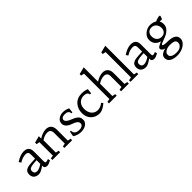

<svg xmlns="http://www.w3.org/2000/svg" viewBox="162 -2067 3595 3595"><g transform="rotate(-45 1959.5 -269.5)"><path d="M497.6 -25.4Q426.3 11.2 394.5 11.2Q323.2 11.2 323.2 -49.3V-64.5Q316.4 -54.2 285.9 -34.7Q255.4 -15.1 238.3 -7.3Q197.8 11.2 176.8 11.2Q155.8 11.2 142.1 9.5Q128.4 7.8 113.8 2.9Q99.1 -2 85 -10.7Q70.8 -19.5 59.6 -33.7Q34.7 -64.9 34.7 -115.2Q34.7 -184.6 84 -211.9Q115.2 -230 150.1 -234.4Q185.1 -238.8 213.9 -241.2Q268.6 -246.1 323.2 -247.1V-349.6Q323.2 -392.1 312.5 -406.2Q294.4 -431.2 256.3 -431.2Q171.4 -431.2 89.4 -376L61 -418.5Q175.3 -494.6 265.6 -494.6Q344.2 -494.6 377 -451.2Q402.3 -417.5 402.3 -355.5V-98.6Q402.3 -62.5 416 -57.6Q420.9 -56.2 428.7 -56.2Q448.2 -56.2 488.8 -71.3ZM323.2 -206.1Q184.6 -200.7 145.5 -178.2Q115.7 -161.1 115.7 -123Q115.7 -67.9 158.2 -55.2Q169.9 -51.8 186.8 -51.8Q203.6 -51.8 226.1 -58.6Q248.5 -65.4 267.6 -75.2Q303.7 -92.8 323.2 -109.4Z M828.6 -431.2Q753.9 -431.2 678.7 -379.4V-51.8L740.7 -40.5V0H535.6V-40.5L599.1 -51.8V-407.2L535.6 -418.5V-459L670.4 -494.6V-431.2Q769 -494.6 853.5 -494.6Q955.1 -494.6 985.8 -410.2Q996.1 -381.8 996.1 -343.8V-51.8L1058.1 -40.5V0H853.5V-40.5L916.5 -51.8V-334.5Q916.5 -431.2 828.6 -431.2Z M1168 -142.6Q1168 -40.5 1293 -40.5Q1340.3 -40.5 1368.7 -61.5Q1394.5 -80.6 1394.5 -109.4Q1394.5 -139.6 1379.4 -156.2Q1349.6 -189 1293.2 -208.5Q1236.8 -228 1208.7 -245.8Q1180.7 -263.7 1164.6 -283.2Q1136.7 -316.4 1136.7 -354.7Q1136.7 -393.1 1151.1 -417.5Q1165.5 -441.9 1189 -459Q1238.8 -494.6 1304.2 -494.6Q1382.8 -494.6 1441.4 -460L1430.2 -365.7H1403.8Q1403.8 -442.4 1301.8 -442.4Q1257.3 -442.4 1234.4 -425Q1211.4 -407.7 1211.4 -381.8Q1211.4 -324.7 1338.9 -278.3Q1458 -234.4 1473.1 -163.6Q1477.1 -143.6 1477.1 -116Q1477.1 -88.4 1459.2 -62.5Q1441.4 -36.6 1414.6 -20.5Q1362.3 11.2 1293.9 11.2Q1227.1 11.2 1168.9 -14.6Q1143.1 -25.9 1124 -40.5L1142.6 -142.6Z M1936.5 -111.8 1964.4 -80.1Q1886.7 -10.3 1814 7.3Q1797.9 11.2 1782.2 11.2Q1675.3 11.2 1609.4 -56.6Q1545.4 -122.6 1545.4 -230Q1545.4 -337.4 1609.4 -412.1Q1680.7 -494.6 1800.8 -494.6Q1880.9 -494.6 1942.4 -468.3L1930.7 -370.1H1899.9Q1899.9 -419.4 1840.8 -432.6Q1822.3 -437 1789.1 -437Q1755.9 -437 1723.9 -421.6Q1691.9 -406.2 1671.4 -380.9Q1630.9 -330.6 1630.9 -257.8Q1630.9 -168.5 1674.8 -114.7Q1722.2 -57.1 1796.6 -57.1Q1871.1 -57.1 1936.5 -111.8Z M2328.6 -431.2Q2254.9 -431.2 2176.3 -379.4V-51.8L2238.3 -40.5V0H2033.2V-40.5L2096.7 -51.8V-724.1L2033.2 -736.3V-775.9L2176.3 -812V-431.2Q2225.1 -464.8 2272.2 -479.7Q2319.3 -494.6 2352.5 -494.6Q2385.7 -494.6 2412.1 -485.4Q2438.5 -476.1 2457 -457Q2496.1 -417.5 2496.1 -343.8V-51.8L2558.1 -40.5V0H2353.5V-40.5L2416.5 -51.8V-334.5Q2416.5 -431.2 2328.6 -431.2Z M2747.6 -51.8 2810.1 -40.5V0H2605V-40.5L2668.5 -51.8V-724.1L2605 -736.3V-775.9L2747.6 -812Z M3332 -25.4Q3260.7 11.2 3229 11.2Q3157.7 11.2 3157.7 -49.3V-64.5Q3150.9 -54.2 3120.4 -34.7Q3089.8 -15.1 3072.8 -7.3Q3032.2 11.2 3011.2 11.2Q2990.2 11.2 2976.6 9.5Q2962.9 7.8 2948.2 2.9Q2933.6 -2 2919.4 -10.7Q2905.3 -19.5 2894 -33.7Q2869.1 -64.9 2869.1 -115.2Q2869.1 -184.6 2918.5 -211.9Q2949.7 -230 2984.6 -234.4Q3019.5 -238.8 3048.3 -241.2Q3103 -246.1 3157.7 -247.1V-349.6Q3157.7 -392.1 3147 -406.2Q3128.9 -431.2 3090.8 -431.2Q3005.9 -431.2 2923.8 -376L2895.5 -418.5Q3009.8 -494.6 3100.1 -494.6Q3178.7 -494.6 3211.4 -451.2Q3236.8 -417.5 3236.8 -355.5V-98.6Q3236.8 -62.5 3250.5 -57.6Q3255.4 -56.2 3263.2 -56.2Q3282.7 -56.2 3323.2 -71.3ZM3157.7 -206.1Q3019 -200.7 2980 -178.2Q2950.2 -161.1 2950.2 -123Q2950.2 -67.9 2992.7 -55.2Q3004.4 -51.8 3021.2 -51.8Q3038.1 -51.8 3060.5 -58.6Q3083 -65.4 3102.1 -75.2Q3138.2 -92.8 3157.7 -109.4Z M3787.1 -411.6Q3810.1 -374.5 3810.1 -319.3Q3810.1 -241.7 3731.9 -181.6Q3697.8 -155.3 3651.9 -137.7L3577.1 -109.4Q3523.4 -89.4 3516.4 -81.8Q3509.3 -74.2 3509.3 -69.6Q3509.3 -64.9 3514.2 -60.5Q3519 -56.2 3530.3 -52.2Q3557.1 -43 3605.5 -43Q3653.8 -43 3695.8 -37.8Q3737.8 -32.7 3770 -18.6Q3840.3 13.2 3840.3 89.8Q3840.3 141.6 3799.8 186Q3743.7 247.1 3640.6 267.6Q3609.9 273.4 3572.8 273.4Q3535.6 273.4 3497.1 265.6Q3458.5 257.8 3429.7 241.2Q3368.7 206.5 3368.7 137.2Q3368.7 83.5 3414.1 54.7L3445.8 35.6Q3459 28.8 3475.3 25.4Q3491.7 22 3508.3 17.6Q3455.6 7.3 3435.5 -24.4Q3428.7 -35.6 3428.7 -48.1Q3428.7 -60.5 3433.6 -69.3Q3438.5 -78.1 3451.2 -86.9Q3463.9 -95.7 3486.3 -106.4L3544.4 -133.8Q3498.5 -142.6 3458.5 -176.3Q3403.3 -222.7 3403.3 -307.1Q3403.3 -388.2 3474.6 -444.3Q3537.6 -494.6 3613.3 -494.6Q3689 -494.6 3744.1 -459Q3779.3 -483.4 3860.4 -493.7L3873.5 -478.5L3850.6 -411.6ZM3507.8 207.5Q3545.9 222.7 3594 222.7Q3642.1 222.7 3667.5 214.8Q3692.9 207 3711.9 192.4Q3754.9 160.2 3754.9 108.4Q3754.9 43.5 3663.1 35.2Q3636.2 32.7 3606.9 32.7Q3522.9 32.7 3473.6 82Q3460 95.7 3457 109.1Q3454.1 122.6 3454.1 143.1Q3454.1 163.6 3469.2 180.9Q3484.4 198.2 3507.8 207.5ZM3494.1 -378.9Q3483.9 -355 3483.9 -320.6Q3483.9 -286.1 3494.1 -260.7Q3504.4 -235.4 3522 -217.8Q3557.6 -182.1 3613.8 -182.1Q3687 -182.1 3718.3 -243.7Q3730 -266.6 3730 -300.5Q3730 -334.5 3719.7 -360.8Q3709.5 -387.2 3691.9 -405.8Q3655.3 -444.3 3600.1 -444.3Q3522 -444.3 3494.1 -378.9Z"/></g></svg>

Font: Habibi
Style: Regular
Weight: 400
Designer: Magnus Gaarde
Foundry: Magnus Gaarde
Version: Version 1.001